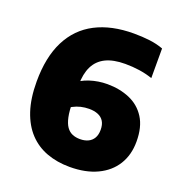

<svg xmlns="http://www.w3.org/2000/svg" viewBox="-136 -865 930 990"><g transform="rotate(20 329.0 -370.0)"><path d="M354 10Q285 10 228 -11Q171 -32 130 -75.5Q89 -119 66.5 -186.2Q44 -253.5 44 -346Q44 -480 89.5 -570Q135 -660 221.8 -705Q308.5 -750 431.5 -750Q477.5 -750 518.2 -745Q559 -740 593.5 -727V-564.5Q558.5 -576.5 521 -582Q483.5 -587.5 443 -587.5Q378 -587.5 336.2 -567Q294.5 -546.5 274.2 -505.5Q254 -464.5 254 -404V-311Q254 -261 261 -228.2Q268 -195.5 281.2 -177Q294.5 -158.5 313 -150.8Q331.5 -143 355 -143Q380.5 -143 399.5 -152Q418.5 -161 429 -179Q439.5 -197 439.5 -224.5Q439.5 -253 428.2 -271Q417 -289 396.2 -297.5Q375.5 -306 347.5 -306Q324.5 -306 302.2 -300.8Q280 -295.5 259.5 -284.5Q239 -273.5 221.5 -256V-399.5Q249 -427.5 295.8 -442.8Q342.5 -458 392 -458Q460 -458 515 -434.5Q570 -411 602 -360.8Q634 -310.5 634 -230.5Q634 -157.5 600.5 -103.5Q567 -49.5 504.2 -19.8Q441.5 10 354 10Z"/></g></svg>

Font: Encode Sans SC Black
Style: Regular
Weight: 900
Version: Version 3.002